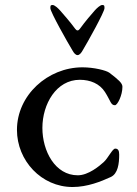

<svg xmlns="http://www.w3.org/2000/svg" viewBox="-20 -740 551 770"><path d="M300 -624C294 -616 288 -616 282 -624C260 -654 234 -683 221 -698C213 -707 199 -720 191 -720C182 -720 182 -716 182 -707C182 -692 251 -570 271 -537C276 -528 283 -519 291 -519C299 -519 306 -528 311 -537C331 -570 399 -692 399 -707C399 -716 399 -720 390 -720C382 -720 368 -707 360 -698C347 -683 323 -656 300 -624ZM311 -470C171 -470 48 -358 48 -219C48 -96 146 10 271 10C331 10 385.8 -12.5 424 -30C453.1 -43.3 458 -84 458 -120C458 -136 453.7 -144 442 -144C431 -144 413.8 -106.2 396 -90C379.7 -75.2 335 -37 292 -37C201 -37 150 -134 150 -227C150 -323 206 -420 300 -420C342 -420 379.4 -404.7 401 -371C424 -335 424 -318 441 -318C451 -318 471 -357.5 471 -392C471 -407 454.1 -421 419 -448C406.3 -457.8 356 -470 311 -470Z"/></svg>

Font: EB Garamond SC 08
Style: Regular
Weight: 400
Version: Version 0.016